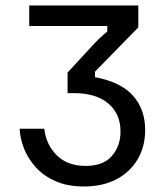

<svg xmlns="http://www.w3.org/2000/svg" viewBox="-20 -670 607 701"><path d="M286.7 10.8Q225.8 10.8 182.1 -8.8Q138.3 -28.3 110 -60Q81.7 -91.7 67.5 -128.3Q53.3 -165 51.7 -200H141.7Q148.3 -141.7 187.5 -102.9Q226.7 -64.2 292.5 -64.2Q356.7 -64.2 388.3 -100.4Q420 -136.7 420 -190Q420 -255 375 -292.5Q330 -330 250 -330H226.7V-405L314.2 -500Q329.2 -516.7 342.5 -529.2Q355.8 -541.7 371.7 -555V-575H86.7V-650H485V-570L326.7 -408.3V-388.3Q420.8 -370.8 465.4 -320.8Q510 -270.8 510 -195.8Q510 -135 482.5 -88.3Q455 -41.7 405 -15.4Q355 10.8 286.7 10.8Z"/></svg>

Font: Familjen Grotesk GF
Style: Regular
Weight: 400
Designer: Anders Wikstroem, Jonas Baeckman, Matilda Gysing, Kristian Moeller
Foundry: Familjen STHLM AB
Version: Version 2.000; Beta; Release 4; Build 6